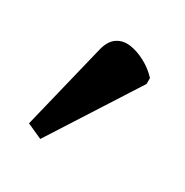

<svg xmlns="http://www.w3.org/2000/svg" viewBox="-70 -784 326 339"><g transform="rotate(30 92.5 -614.0)"><path d="M51 -503 20 -517 63 -693Q68 -712 79.5 -719.5Q91 -727 106 -725Q121 -723 137 -714.5Q153 -706 165 -693V-681Z"/></g></svg>

Font: Noto Serif Condensed
Style: Regular
Weight: 400
Width: 3
Designer: Monotype Design Team
Foundry: Monotype Imaging Inc.
Version: Version 2.015